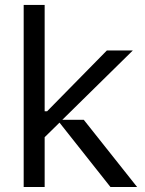

<svg xmlns="http://www.w3.org/2000/svg" viewBox="-20 -747 580 767"><path d="M527.7 0H421.2L217.7 -257.1L158.4 -198.9V0H74.6V-727.3H158.4V-302.6H168.3L407 -545.5H510.7L229 -268.5H314.6Z"/></svg>

Font: Riot Sans
Style: Regular
Weight: 400
Designer: Rasmus Andersson
Foundry: rsms
Version: Version 4.001